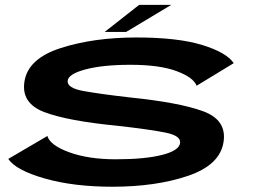

<svg xmlns="http://www.w3.org/2000/svg" viewBox="-20 -740 1025 766"><path d="M428 5Q273.5 5 158.2 -28Q43 -61 13 -106L169 -197.5Q179.5 -160.5 256.2 -132.5Q333 -104.5 442 -104.5Q558 -104.5 626.8 -122Q695.5 -139.5 698.5 -170Q702 -198.5 640.2 -211Q578.5 -223.5 450 -238Q249.5 -257.5 156.8 -292.8Q64 -328 77.5 -414.5Q91.5 -506.5 223 -548.5Q354.5 -590.5 524 -590.5Q688 -590.5 785.8 -560.8Q883.5 -531 912.5 -488L764.5 -398Q751.5 -431.5 683.8 -456.5Q616 -481.5 500.5 -481.5Q390.5 -481.5 321.5 -463.2Q252.5 -445 250 -417.5Q247 -389 312.5 -377Q378 -365 500.5 -351Q695.5 -331 790.2 -296.2Q885 -261.5 872 -174.5Q858.5 -82 730.2 -38.5Q602 5 428 5ZM397.5 -612.5 535 -720.5H663L483 -612.5Z"/></svg>

Font: Anybody UltraExpanded SemiBold
Style: Italic
Weight: 600
Width: 9
Italic angle: -10°
Designer: Tyler Finck
Foundry: Etcetera Type Company
Version: Version 1.010; ttfautohint (v1.8.3) -l 8 -r 50 -G 200 -x 14 